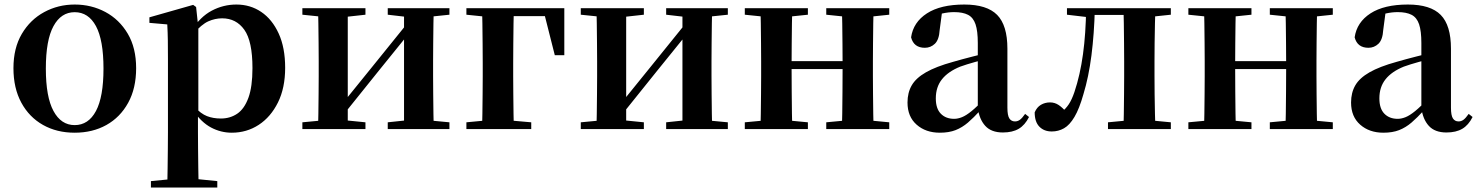

<svg xmlns="http://www.w3.org/2000/svg" viewBox="-20 -572 6550 851"><path d="M311 16.2Q231.7 16.2 170.5 -18.3Q109.3 -52.8 74.5 -117Q39.6 -181.2 39.6 -269.8Q39.6 -359.1 76.8 -422Q114 -484.9 175.9 -518.4Q237.8 -551.9 311 -551.9Q385.1 -551.9 447.1 -518.8Q509 -485.6 546.2 -422.7Q583.4 -359.8 583.4 -269.8Q583.4 -180.5 548 -116.3Q512.6 -52 451.4 -17.9Q390.2 16.2 311 16.2ZM311 -17.5Q372 -17.5 405.4 -80.1Q438.7 -142.6 438.7 -268.1Q438.7 -394.2 405.4 -456.1Q372 -518 311 -518Q250.7 -518 217 -456.1Q183.2 -394.2 183.2 -268.1Q183.2 -142.6 217 -80.1Q250.7 -17.5 311 -17.5Z M648.9 259.3V230.8L758 220.1H837.4L943.1 230.8V259.3ZM721.4 259.3Q722.4 217.3 722.9 174.2Q723.4 131 723.9 89.9Q724.4 48.8 724.4 13.8V-308.7Q724.4 -358.5 723.9 -393Q723.4 -427.5 721.4 -463.8L642.2 -470.7V-495.2L836.2 -550.4L849.2 -540.9L857.8 -460.8L859.1 -455V-75.6L857.4 -63V13Q857.4 47.8 857.9 89.3Q858.4 130.8 858.9 174Q859.4 217.3 860.4 259.3ZM1007.1 16.2Q959 16.2 915.7 -6.7Q872.4 -29.6 836.3 -82.3H824.1L842.6 -97.8Q870.5 -67.8 897.5 -57.3Q924.6 -46.7 959.1 -46.7Q999.7 -46.7 1031.3 -67.9Q1062.8 -89.1 1080.9 -138.2Q1099 -187.4 1099 -270.1Q1099 -389.4 1062.9 -440.1Q1026.8 -490.8 964.6 -490.8Q933.3 -490.8 903.4 -477.5Q873.5 -464.2 836 -421.1L821.1 -437.5H829.5Q867.3 -497.6 918.7 -524.8Q970.1 -551.9 1027.6 -551.9Q1089.4 -551.9 1137.9 -519.1Q1186.5 -486.2 1215.2 -423.5Q1243.9 -360.9 1243.9 -271.4Q1243.9 -182.3 1212 -117.9Q1180.1 -53.5 1126.7 -18.6Q1073.3 16.2 1007.1 16.2Z M1320.2 0V-29.9L1429 -40.2H1497.4L1599.8 -29.9V0ZM1698.6 0V-29.9L1795.5 -40.2H1863.3L1972 -29.9V0ZM1388.9 0Q1390.6 -25.5 1391.1 -67.4Q1391.6 -109.4 1392.1 -154.7Q1392.6 -200 1392.6 -234.8V-301.2Q1392.6 -335.7 1392.1 -381Q1391.6 -426.4 1391.1 -468.7Q1390.6 -511 1388.9 -535.7H1521.4V0ZM1492.7 -51.6 1444.4 -77.8H1469.4L1628.6 -274.4L1799 -485.4L1846.7 -460.9H1822.5L1658.2 -257.7ZM1770.8 0V-535.7H1902.6Q1901.6 -511 1901.1 -468.7Q1900.6 -426.4 1900.1 -381Q1899.6 -335.7 1899.6 -301.2V-234.8Q1899.6 -200 1900.1 -154.7Q1900.6 -109.4 1901.1 -67.4Q1901.6 -25.5 1902.6 0ZM1320.2 -506.8V-535.7H1599.8V-506.8L1497.7 -495.5H1430ZM1698.6 -506.8V-535.7H1972V-506.8L1863.5 -495.5H1795.8Z M2115.9 0Q2117.6 -25.5 2118.1 -67.4Q2118.6 -109.4 2119.1 -154.7Q2119.6 -200 2119.6 -234.8V-292.5Q2119.6 -331.7 2119.1 -378.5Q2118.6 -425.4 2118.1 -468.2Q2117.6 -511 2115.9 -535.7H2257.6Q2256.6 -511 2256.1 -468.2Q2255.6 -425.4 2255.1 -378.5Q2254.6 -331.7 2254.6 -292.5V-234.8Q2254.6 -200 2255.1 -154.7Q2255.6 -109.4 2256.1 -67.4Q2256.6 -25.5 2257.6 0ZM2186.9 -500.4V-535.7H2481.2L2481.2 -327.4H2439L2388.4 -527.4L2423 -500.4ZM2047.2 0V-29.9L2155.7 -40.2H2217.3L2334.6 -29.9V0ZM2047.2 -506.8V-535.7H2186.9V-495.5H2157Z M2554.2 0V-29.9L2663 -40.2H2731.4L2833.8 -29.9V0ZM2932.6 0V-29.9L3029.5 -40.2H3097.3L3206 -29.9V0ZM2622.9 0Q2624.6 -25.5 2625.1 -67.4Q2625.6 -109.4 2626.1 -154.7Q2626.6 -200 2626.6 -234.8V-301.2Q2626.6 -335.7 2626.1 -381Q2625.6 -426.4 2625.1 -468.7Q2624.6 -511 2622.9 -535.7H2755.4V0ZM2726.7 -51.6 2678.4 -77.8H2703.4L2862.6 -274.4L3033 -485.4L3080.7 -460.9H3056.5L2892.2 -257.7ZM3004.8 0V-535.7H3136.6Q3135.6 -511 3135.1 -468.7Q3134.6 -426.4 3134.1 -381Q3133.6 -335.7 3133.6 -301.2V-234.8Q3133.6 -200 3134.1 -154.7Q3134.6 -109.4 3135.1 -67.4Q3135.6 -25.5 3136.6 0ZM2554.2 -506.8V-535.7H2833.8V-506.8L2731.7 -495.5H2664ZM2932.6 -506.8V-535.7H3206V-506.8L3097.5 -495.5H3029.8Z M3349.9 0Q3351.6 -25.5 3352.1 -67.4Q3352.6 -109.4 3353.1 -154.7Q3353.6 -200 3353.6 -234.8V-301.2Q3353.6 -335.7 3353.1 -381Q3352.6 -426.4 3352.1 -468.7Q3351.6 -511 3349.9 -535.7H3491.6Q3490.6 -511 3490.1 -468.2Q3489.6 -425.4 3489.1 -378.2Q3488.6 -331 3488.6 -291.8V-270.6Q3488.6 -217.9 3489.1 -165Q3489.6 -112.1 3490.1 -68.8Q3490.6 -25.5 3491.6 0ZM3710.6 0Q3712.6 -25.5 3713.1 -68.8Q3713.6 -112.1 3714.1 -165Q3714.6 -217.9 3714.6 -270.6V-291.8Q3714.6 -331 3714.1 -378.2Q3713.6 -425.4 3713.1 -468.2Q3712.6 -511 3710.6 -535.7H3852Q3851 -511 3850.5 -468.7Q3850 -426.4 3849.5 -381Q3849 -335.7 3849 -301.2V-234.8Q3849 -200 3849.5 -154.7Q3850 -109.4 3850.5 -67.4Q3851 -25.5 3852 0ZM3281.2 0V-29.9L3391 -40.2H3452.6L3560.8 -29.9V0ZM3281.2 -506.8V-535.7H3560.8V-506.8L3452.6 -495.5H3391ZM3642.2 0V-29.9L3750.9 -40.2H3813.5L3921.4 -29.9V0ZM3642.2 -506.8V-535.7H3921.4V-506.8L3813.5 -495.5H3750.9ZM3420.9 -265.9V-301H3781.1V-265.9Z M4145.6 16.2Q4083.2 16.2 4042.8 -19.4Q4002.3 -54.9 4002.3 -117.6Q4002.3 -161.2 4021 -193.6Q4039.7 -226.1 4084.1 -251.5Q4128.6 -277 4204.4 -297.9Q4243.8 -309.4 4293.4 -322Q4343 -334.6 4383 -344.4V-318.9Q4343 -308.9 4303 -297.6Q4262.9 -286.4 4236.1 -276.7Q4182.3 -254.9 4155.1 -220.6Q4127.8 -186.4 4127.8 -135.9Q4127.8 -90.4 4150.1 -67.9Q4172.3 -45.3 4209 -45.3Q4225.3 -45.3 4243.7 -52.6Q4262.1 -59.9 4286.4 -79.7Q4310.8 -99.4 4344.3 -135.5L4359.8 -82.4H4324.7Q4295.6 -50.6 4270.2 -28.7Q4244.7 -6.8 4215.4 4.7Q4186 16.2 4145.6 16.2ZM4425.1 15.2Q4373.6 15.2 4346.9 -14.2Q4320.2 -43.6 4313.9 -94V-96.5V-381.4Q4313.9 -434.7 4303.8 -464.5Q4293.7 -494.3 4270.6 -506.3Q4247.5 -518.3 4209 -518.3Q4183.4 -518.3 4156.3 -512.2Q4129.2 -506.1 4092.8 -491.2L4155.1 -516.3L4144.9 -439.2Q4142.3 -395.9 4123.6 -378Q4104.8 -360.2 4079.3 -360.2Q4030.1 -360.2 4018.2 -406.5Q4027.9 -473.5 4088.4 -512.7Q4148.9 -551.9 4254.1 -551.9Q4354.4 -551.9 4399.7 -505.9Q4445.1 -459.8 4445.1 -356.2V-94.8Q4445.1 -60.3 4453.8 -47Q4462.6 -33.8 4478.7 -33.8Q4490.3 -33.8 4500.3 -40.9Q4510.3 -48.1 4523.7 -67.2L4540.9 -53.4Q4523 -17.5 4495.2 -1.1Q4467.4 15.2 4425.1 15.2Z M4641.8 10.7Q4607.5 10.7 4586.8 -10.6Q4566 -31.9 4566 -74Q4575.6 -96.8 4593.6 -107.4Q4611.7 -118.1 4634.2 -118.1Q4654.9 -118.1 4672.2 -106.6Q4689.5 -95.1 4708.3 -73V-60.3H4683.4V-73.7Q4703.4 -89.2 4717 -109.6Q4730.6 -129.9 4742.2 -164.2Q4767.5 -239.5 4780.1 -331.7Q4792.8 -423.8 4794 -535.7H4832.7Q4829.9 -422.3 4817.6 -326.4Q4805.3 -230.5 4782.1 -154.6Q4763.9 -90 4742.4 -53.8Q4720.9 -17.5 4696 -3.4Q4671 10.7 4641.8 10.7ZM4709.1 -506.8V-535.7H4812.9V-495.5H4805.1ZM4814.1 -505.7V-535.7H5003.2V-505.7ZM4890.9 0V-29.9L4999.2 -40.2H5062.3L5169.5 -29.9V0ZM4959.6 0Q4960.6 -25.5 4961.1 -67.4Q4961.6 -109.4 4962.1 -154.7Q4962.6 -200 4962.6 -234.8V-301.2Q4962.6 -335.7 4962.1 -381Q4961.6 -426.4 4961.1 -468.7Q4960.6 -511 4959.6 -535.7H5101.1Q5100.1 -511 5099.1 -468.7Q5098.1 -426.4 5097.6 -381Q5097.1 -335.7 5097.1 -301.2V-234.8Q5097.1 -200 5097.6 -154.7Q5098.1 -109.4 5099.1 -67.4Q5100.1 -25.5 5101.1 0ZM5029.8 -495.5V-535.7H5169.5V-506.8L5062.3 -495.5Z M5315.9 0Q5317.6 -25.5 5318.1 -67.4Q5318.6 -109.4 5319.1 -154.7Q5319.6 -200 5319.6 -234.8V-301.2Q5319.6 -335.7 5319.1 -381Q5318.6 -426.4 5318.1 -468.7Q5317.6 -511 5315.9 -535.7H5457.6Q5456.6 -511 5456.1 -468.2Q5455.6 -425.4 5455.1 -378.2Q5454.6 -331 5454.6 -291.8V-270.6Q5454.6 -217.9 5455.1 -165Q5455.6 -112.1 5456.1 -68.8Q5456.6 -25.5 5457.6 0ZM5676.6 0Q5678.6 -25.5 5679.1 -68.8Q5679.6 -112.1 5680.1 -165Q5680.6 -217.9 5680.6 -270.6V-291.8Q5680.6 -331 5680.1 -378.2Q5679.6 -425.4 5679.1 -468.2Q5678.6 -511 5676.6 -535.7H5818Q5817 -511 5816.5 -468.7Q5816 -426.4 5815.5 -381Q5815 -335.7 5815 -301.2V-234.8Q5815 -200 5815.5 -154.7Q5816 -109.4 5816.5 -67.4Q5817 -25.5 5818 0ZM5247.2 0V-29.9L5357 -40.2H5418.6L5526.8 -29.9V0ZM5247.2 -506.8V-535.7H5526.8V-506.8L5418.6 -495.5H5357ZM5608.2 0V-29.9L5716.9 -40.2H5779.5L5887.4 -29.9V0ZM5608.2 -506.8V-535.7H5887.4V-506.8L5779.5 -495.5H5716.9ZM5386.9 -265.9V-301H5747.1V-265.9Z M6111.6 16.2Q6049.2 16.2 6008.8 -19.4Q5968.3 -54.9 5968.3 -117.6Q5968.3 -161.2 5987 -193.6Q6005.7 -226.1 6050.1 -251.5Q6094.6 -277 6170.4 -297.9Q6209.8 -309.4 6259.4 -322Q6309 -334.6 6349 -344.4V-318.9Q6309 -308.9 6269 -297.6Q6228.9 -286.4 6202.1 -276.7Q6148.3 -254.9 6121.1 -220.6Q6093.8 -186.4 6093.8 -135.9Q6093.8 -90.4 6116.1 -67.9Q6138.3 -45.3 6175 -45.3Q6191.3 -45.3 6209.7 -52.6Q6228.1 -59.9 6252.4 -79.7Q6276.8 -99.4 6310.3 -135.5L6325.8 -82.4H6290.7Q6261.6 -50.6 6236.2 -28.7Q6210.7 -6.8 6181.4 4.7Q6152 16.2 6111.6 16.2ZM6391.1 15.2Q6339.6 15.2 6312.9 -14.2Q6286.2 -43.6 6279.9 -94V-96.5V-381.4Q6279.9 -434.7 6269.8 -464.5Q6259.7 -494.3 6236.6 -506.3Q6213.5 -518.3 6175 -518.3Q6149.4 -518.3 6122.3 -512.2Q6095.2 -506.1 6058.8 -491.2L6121.1 -516.3L6110.9 -439.2Q6108.3 -395.9 6089.6 -378Q6070.8 -360.2 6045.3 -360.2Q5996.1 -360.2 5984.2 -406.5Q5993.9 -473.5 6054.4 -512.7Q6114.9 -551.9 6220.1 -551.9Q6320.4 -551.9 6365.7 -505.9Q6411.1 -459.8 6411.1 -356.2V-94.8Q6411.1 -60.3 6419.8 -47Q6428.6 -33.8 6444.7 -33.8Q6456.3 -33.8 6466.3 -40.9Q6476.3 -48.1 6489.7 -67.2L6506.9 -53.4Q6489 -17.5 6461.2 -1.1Q6433.4 15.2 6391.1 15.2Z"/></svg>

Font: Noto Serif SC ExtraLight
Style: Regular
Weight: 200
Designer: Ryoko NISHIZUKA 西塚涼子 (kana & ideographs); Frank Grießhammer (Latin, Greek & Cyrillic); Wenlong ZHANG 张文龙 (bopomofo); San
Foundry: Adobe
Version: Version 2.002-H1;hotconv 1.1.0;makeotfexe 2.6.0